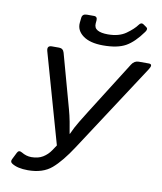

<svg xmlns="http://www.w3.org/2000/svg" viewBox="-99 -996 918 1088"><g transform="rotate(10 360.5 -451.5)"><path d="M127.9 -668Q118.7 -700.2 148.4 -700.2H190.4Q213.4 -700.2 220.2 -676.3L306.2 -364.3Q314.5 -334.5 321.8 -297.1Q329.1 -259.8 333.5 -230H335.4Q352.1 -268.1 374.8 -305.4Q397.5 -342.8 416 -372.1L607.9 -676.3Q623 -700.2 648.4 -700.2H706.1Q732.9 -700.2 711.9 -668L381.3 -161.6Q323.7 -72.8 272.7 -29.1Q221.7 14.6 136.2 14.6Q75.2 14.6 43 -6.8Q29.3 -15.6 37.6 -31.7L57.6 -71.8Q66.4 -90.3 85.9 -78.6Q113.3 -62 142.6 -62Q182.1 -62 209 -78.6Q235.8 -95.2 253.4 -121.6L273.9 -152.3ZM284.2 -888.2Q286.6 -911.6 313 -911.6H353.5Q374 -911.6 372.1 -888.2L370.6 -872.6Q368.2 -845.7 388.7 -834Q409.2 -822.3 448.7 -822.3Q512.7 -822.3 552.7 -850.8Q592.8 -879.4 611.8 -905.8Q624 -922.9 637.7 -913.6L656.7 -900.4Q668.9 -892.1 655.8 -873.5Q609.4 -808.6 562.5 -782.2Q515.6 -755.9 433.1 -755.9Q357.4 -755.9 317.1 -785.6Q276.9 -815.4 281.2 -859.9Z"/></g></svg>

Font: Istok Web
Style: BoldItalic
Weight: 700
Italic angle: -13°
Designer: Andrey V. Panov
Foundry: Andrey V. Panov
Version: Version 1.0.2g